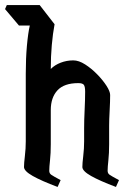

<svg xmlns="http://www.w3.org/2000/svg" viewBox="-46 -740 507 760"><path d="M182 0Q118 -24 83.5 -43.5Q49 -63 49 -79Q49 -93 52.5 -122.5Q56 -152 56 -180V-448Q56 -508 60.5 -558.5Q65 -609 72 -639H29L-26 -704L-19 -720H111L170 -644Q163 -607 159 -561.5Q155 -516 155 -467Q171 -483 194.5 -492Q218 -501 244 -501Q266 -501 291 -485Q316 -469 338.5 -446Q361 -423 375.5 -400.5Q390 -378 390 -364Q390 -339 388 -302Q386 -265 386 -242V-169Q386 -133 383 -105.5Q380 -78 380 -64Q380 -54 387.5 -48.5Q395 -43 425 -27L413 0Q349 -24 314.5 -43.5Q280 -63 280 -79Q280 -93 283.5 -122.5Q287 -152 287 -180V-232Q287 -264 289 -305Q291 -346 291 -377Q291 -397 286 -404Q281 -411 264 -411Q208 -411 181.5 -382.5Q155 -354 155 -304V-169Q155 -133 152 -105.5Q149 -78 149 -64Q149 -54 156.5 -48.5Q164 -43 194 -27Z"/></svg>

Font: Jaini
Style: Regular
Weight: 400
Designer: Maithili Shingre, Girish Dalvi (Devanagari), Taresh Vohra (Latin)
Foundry: Ek Type
Version: Version 2.000; ttfautohint (v1.8.4.7-5d5b)